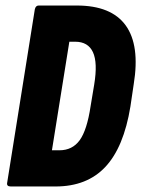

<svg xmlns="http://www.w3.org/2000/svg" viewBox="-20 -675 511 695"><path d="M19 0Q3 0 6 -14L106 -641Q109 -655 120 -655H258Q383 -655 435 -583Q487 -511 464 -370L452 -289Q428 -142 361.5 -71Q295 0 181 0ZM168 -131H195Q242 -131 268.5 -167.5Q295 -204 308 -291L321 -369Q334 -448 316.5 -486Q299 -524 252 -524H231Z"/></svg>

Font: Sofia Sans Extra Condensed Black
Style: Italic
Weight: 900
Italic angle: -9°
Version: Version 4.100